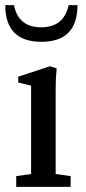

<svg xmlns="http://www.w3.org/2000/svg" viewBox="-37 -724 332 744"><path d="M123.5 -562Q-16.6 -562 -16.6 -704.1H17.1Q34.2 -618.2 122.6 -618.2Q210.4 -618.2 229 -704.1H263.2Q263.2 -562 123.5 -562ZM25.9 0V-41.5L83.5 -49.8V-392.1L33.7 -404.3V-426.8L156.7 -467.3L182.6 -459Q178.7 -421.4 178.7 -380.9V-49.8L236.8 -41.5V0Z"/></svg>

Font: Elstob 6pt Medium
Style: Regular
Weight: 500
Designer: Peter S. Baker
Version: Version 1.015